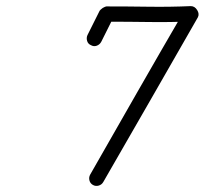

<svg xmlns="http://www.w3.org/2000/svg" viewBox="-20 -583 670 628"><path d="M278 -435Q268 -439 265 -449Q262 -459 266 -468Q276 -488 286 -508Q296 -528 306 -548Q308 -551 316 -557Q325 -562 328 -562Q397 -562 466.5 -561Q536 -560 604 -563Q617 -563 625 -550Q633 -537 627 -526Q550 -391 472.5 -256.5Q395 -122 318 12Q313 21 303 24Q293 27 284 22Q275 17 272.5 7Q270 -3 275 -12Q352 -147 429 -281.5Q506 -416 584 -550Q587 -556 593.5 -551Q600 -546 605 -538Q610 -529 611.5 -521Q613 -513 606 -513Q537 -510 467.5 -511Q398 -512 328 -512Q326 -512 330 -515Q334 -518 339 -521Q343 -524 347.5 -526Q352 -528 351 -526Q341 -506 331 -486Q321 -466 311 -446Q306 -437 296.5 -433.5Q287 -430 278 -435Z"/></svg>

Font: FRB American Cursive Semibold
Style: Italic
Weight: 600
Italic angle: -25°
Version: Version 2.0;Modular Font Editor K font №1